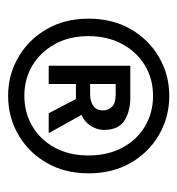

<svg xmlns="http://www.w3.org/2000/svg" viewBox="-2 -752 437 473"><g transform="rotate(90 216.5 -515.5)"><path d="M216 -317Q164 -317 120.5 -342.5Q77 -368 51.5 -412.5Q26 -457 26 -515Q26 -574 51.5 -618.5Q77 -663 120.5 -688.5Q164 -714 216 -714Q269 -714 312.5 -688.5Q356 -663 381.5 -618.5Q407 -574 407 -515Q407 -457 381.5 -412.5Q356 -368 312.5 -342.5Q269 -317 216 -317ZM216 -357Q258 -357 291.5 -377Q325 -397 344 -432.5Q363 -468 363 -515Q363 -562 344 -598Q325 -634 291.5 -654Q258 -674 216 -674Q174 -674 141 -654Q108 -634 88.5 -598Q69 -562 69 -515Q69 -468 88.5 -432.5Q108 -397 141 -377Q174 -357 216 -357ZM142 -417V-618H221Q254 -618 277 -603.5Q300 -589 300 -553Q300 -536 290 -520.5Q280 -505 263 -498L308 -417H259L224 -484H187V-417ZM187 -519H211Q230 -519 241 -527Q252 -535 252 -550Q252 -564 243 -573Q234 -582 213 -582H187Z"/></g></svg>

Font: UmiuVSE Medium
Style: Regular
Weight: 500
Designer: Paul D. Hunt
Foundry: Adobe
Version: Version 3.046;September 5, 2023;FontCreator 14.0.0.2901 64-b